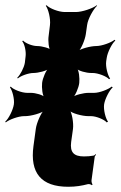

<svg xmlns="http://www.w3.org/2000/svg" viewBox="-36 -704 461 734"><path d="M225 10C254 10 277 6 300 0C305 -1 312 1 315 4L318 1C315 -2 313 -11 314 -16L326 -104C326 -107 329 -110 331 -112L330 -115C328 -113 324 -109 321 -109C310 -107 298 -106 285 -106C246 -106 231 -122 236 -161L243 -211C246 -234 239 -274 229 -286L227 -283C237 -271 278 -260 302 -260H312C332 -260 363 -247 372 -236L377 -239C368 -250 359 -284 362 -305C365 -325 382 -359 395 -370L391 -373C378 -362 344 -349 324 -349H302C284 -349 249 -341 239 -331L241 -329C252 -338 265 -369 267 -387C269 -405 266 -436 257 -445L255 -443C263 -433 294 -425 312 -425H318C339 -425 372 -412 381 -401L385 -404C376 -415 367 -449 370 -470L372 -483C375 -504 392 -538 405 -549L402 -552C389 -541 353 -528 332 -528C311 -528 272 -518 259 -507L261 -504C274 -515 289 -552 292 -573L297 -608C300 -632 321 -669 335 -682L334 -684C319 -672 278 -658 254 -658H212C188 -658 153 -672 142 -684L139 -682C149 -669 158 -632 155 -608L150 -567C147 -548 150 -517 159 -507L164 -510C155 -520 124 -528 106 -528C87 -528 61 -539 52 -549L49 -546C58 -536 64 -508 62 -490L59 -464C56 -445 41 -417 30 -407L32 -404C43 -414 73 -425 92 -425C110 -425 143 -433 153 -443L151 -445C140 -436 127 -405 125 -387C123 -369 126 -338 135 -329L137 -331C129 -341 100 -349 82 -349H68C47 -349 14 -362 5 -373L2 -370C11 -359 20 -325 17 -305C14 -284 -3 -250 -16 -239L-14 -236C-1 -247 35 -260 56 -260H60C82 -260 123 -271 137 -283L135 -286C121 -274 104 -234 101 -212L92 -146C78 -43 121 10 225 10Z"/></svg>

Font: Asimov
Style: EdgeWideIt
Weight: 500
Designer: Google
Version: Version 2.000980: 2014